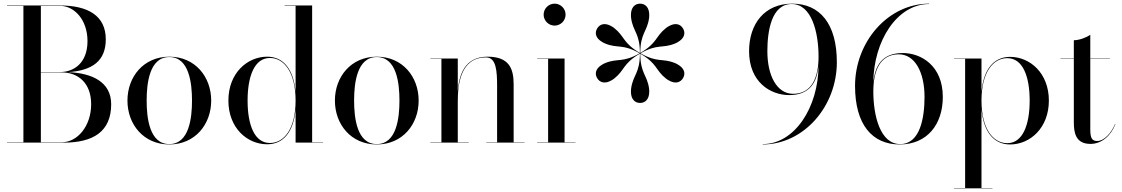

<svg xmlns="http://www.w3.org/2000/svg" viewBox="-20 -780 6136 1050"><path d="M328.5 0C489.5 0 588 -60 588 -210C588 -332 483.5 -380 353.5 -385.5C486 -394.5 558.5 -447.5 558.5 -565C558.5 -695 459.5 -750 308.5 -750H18.5V-748H108V-2H18.5V0ZM308.5 -748C384.5 -748 458.5 -674 458.5 -555C458.5 -436 384.5 -386 308.5 -386H203.5V-748ZM478.5 -210C478.5 -91 404 -2 318 -2H203.5V-384H318C404 -384 478.5 -329 478.5 -210Z M677 -230C677 -100 765 10 906 10C1047 10 1135 -100 1135 -230C1135 -360 1047 -470 906 -470C765 -470 677 -360 677 -230ZM782 -230C782 -324 797 -468 906 -468C1015 -468 1030 -324 1030 -230C1030 -136 1015 8 906 8C797 8 782 -136 782 -230Z M1747 -2H1687V-750H1536.5V-748H1596.5V-277.5C1585.5 -400 1531 -470 1441 -470C1332 -470 1229 -380 1229 -230C1229 -80 1332 9 1441 9C1531 9 1585.5 -60 1596.5 -182.5V0H1747ZM1596.5 -230C1596.5 -76 1534 2 1456 2C1372 2 1334 -96 1334 -230C1334 -364 1372 -463 1456 -463C1534 -463 1596.5 -384 1596.5 -230Z M1811.5 -230C1811.5 -100 1899.5 10 2040.5 10C2181.5 10 2269.5 -100 2269.5 -230C2269.5 -360 2181.5 -470 2040.5 -470C1899.5 -470 1811.5 -360 1811.5 -230ZM1916.5 -230C1916.5 -324 1931.5 -468 2040.5 -468C2149.5 -468 2164.5 -324 2164.5 -230C2164.5 -136 2149.5 8 2040.5 8C1931.5 8 1916.5 -136 1916.5 -230Z M2333.5 -2V0H2543.5V-2H2483.5V-223C2483.5 -312 2495 -466 2638 -466C2694 -466 2698.5 -392 2698.5 -308V-2H2639V0H2849V-2H2789V-319C2789 -406 2763.5 -470 2646.5 -470C2520 -470 2490.5 -369.5 2483.5 -281V-460H2333.5V-458H2394V-2Z M2953 -700C2953 -667 2980 -640 3013 -640C3046 -640 3073 -667 3073 -700C3073 -733 3046 -760 3013 -760C2980 -760 2953 -733 2953 -700ZM2917.5 -2V0H3127.5V-2H3067.5V-460H2917.5V-458H2977.5V-2Z M3530.5 -278C3530.5 -284 3530.5 -289.5 3529.5 -296.5C3519 -371 3482 -378 3481.5 -486.5C3575.5 -432 3563.5 -396.5 3622.5 -350C3628 -345.5 3633 -343 3638 -340C3672 -320.5 3700.5 -327.5 3715.5 -353C3730.5 -378.5 3722 -407 3688 -426.5C3683 -429.5 3678 -432.5 3671.5 -435C3602 -463.5 3577 -435 3483 -488.5C3577 -542 3602 -513.5 3671.5 -542C3678 -544.5 3683 -547.5 3688 -550.5C3722 -570 3730.5 -598.5 3715.5 -624C3700.5 -649.5 3672 -656.5 3638 -637C3633 -634 3628 -631.5 3622.5 -627C3563.5 -580.5 3575.5 -545 3481.5 -490.5C3482 -599 3519 -606 3529.5 -680.5C3530.5 -687.5 3530.5 -693 3530.5 -699C3530.5 -738 3510 -760 3480.5 -760C3451 -760 3430.5 -738 3430.5 -699C3430.5 -693 3430.5 -687.5 3431.5 -680.5C3442 -606 3479 -599 3479.5 -490.5C3385.5 -545 3397.5 -580.5 3338.5 -627C3333 -631.5 3328 -634 3323 -637C3289 -656.5 3260.5 -649.5 3245.5 -624C3230.5 -598.5 3239 -570 3273 -550.5C3278 -547.5 3283 -544.5 3289.5 -542C3359 -513.5 3384 -542 3478 -488.5C3384 -435 3359 -463.5 3289.5 -435C3283 -432.5 3278 -429.5 3273 -426.5C3239 -407 3230.5 -378.5 3245.5 -353C3260.5 -327.5 3289 -320.5 3323 -340C3328 -343 3333 -345.5 3338.5 -350C3397.5 -396.5 3385.5 -432 3479.5 -486.5C3479 -378 3442 -371 3431.5 -296.5C3430.5 -289.5 3430.5 -284 3430.5 -278C3430.5 -239 3451 -217 3480.5 -217C3510 -217 3530.5 -239 3530.5 -278Z M4556.5 -440C4556.5 -650 4463.5 -760 4312.5 -760C4161.5 -760 4076.5 -650 4076.5 -500C4076.5 -330 4194.5 -260 4295.5 -260C4408.5 -260 4448 -329 4456.5 -423C4455.5 -191.5 4325 8 4151.5 8V10C4374.5 10 4556.5 -197 4556.5 -440ZM4176.5 -500C4176.5 -614 4200.5 -758 4309.5 -758C4418.5 -758 4456.5 -604 4456.5 -470C4456.5 -360 4421.5 -267 4317.5 -267C4228.5 -267 4176.5 -366 4176.5 -500Z M5136 -250C5136 -420 5018 -490 4917 -490C4804 -490 4764.5 -421 4756 -327C4757 -558.5 4887.5 -758 5061 -758V-760C4838 -760 4656 -553 4656 -310C4656 -100 4749 10 4900 10C5051 10 5136 -100 5136 -250ZM5036 -250C5036 -136 5012 8 4903 8C4794 8 4756 -146 4756 -280C4756 -390 4791 -483 4895 -483C4984 -483 5036 -384 5036 -250Z M5197.5 248V250H5407.5V248H5347.5V-183C5358.5 -60 5414 10 5504 10C5613 10 5716 -80 5716 -230C5716 -380 5613 -469 5504 -469C5414 -469 5358.5 -400 5347.5 -277V-460H5197.5V-458H5258V248ZM5347.5 -230C5347.5 -384 5410.5 -462 5488.5 -462C5572.5 -462 5611 -364 5611 -230C5611 -96 5572.5 3 5488.5 3C5410.5 3 5347.5 -76 5347.5 -230Z M6080 -102H6078C6058 -53 6018.5 -9 5980.5 -9C5953.5 -9 5942.5 -22 5942.5 -72V-458H6049.5V-460H5942.5V-590C5922.5 -575 5882.5 -560 5852.5 -560V-460H5779.5V-458H5852.5V-111C5852.5 -56 5861.5 7 5943.5 7C6004.5 7 6056 -38 6080 -102Z"/></svg>

Font: Bodoni* 96pt
Style: Regular
Weight: 400
Version: Version 2.3